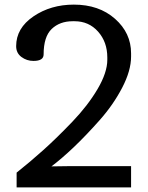

<svg xmlns="http://www.w3.org/2000/svg" viewBox="-20 -812 640 832"><path d="M548 -92V0H52V-64Q110 -110 168 -162Q226 -214 293.5 -284.5Q361 -355 403 -426.5Q445 -498 445 -553V-563Q445 -630 405 -675Q365 -720 303 -720H295Q239 -720 204 -686.5Q169 -653 169 -576Q169 -548 125 -548Q96 -548 73 -565Q50 -582 50 -612Q50 -690 125 -741Q200 -792 300 -792Q409 -792 478.5 -730.5Q548 -669 548 -581V-567Q548 -506 509.5 -432Q471 -358 412 -291.5Q353 -225 300.5 -175Q248 -125 203 -91L275 -92Z"/></svg>

Font: Coupeur_Texte
Style: Regular
Weight: 400
Designer: Léa Rolland
Version: Version 1.000;PS 001.000;hotconv 1.0.88;makeotf.lib2.5.64775